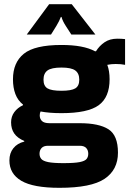

<svg xmlns="http://www.w3.org/2000/svg" viewBox="-20 -716 645 918"><path d="M96 -42Q63 -56 48 -78Q33 -100 33 -131Q33 -159 48.5 -180Q64 -201 90 -213V-216Q65 -236 53.5 -266.5Q42 -297 42 -337Q42 -417 94 -459Q146 -501 274 -501Q379 -501 434 -471H439Q455 -497 480 -514Q505 -531 541 -531Q552 -531 561 -530.5Q570 -530 578 -529V-406Q559 -410 533 -410Q512 -410 493 -406Q504 -377 504 -337Q504 -251 452 -213Q400 -175 274 -175Q245 -175 220 -177Q195 -179 174 -183Q170 -175 170 -164Q170 -148 180.5 -137.5Q191 -127 217 -127H361Q453 -127 498.5 -98Q544 -69 544 14Q544 96 480 139Q416 182 264 182Q139 182 82 148.5Q25 115 25 51Q25 16 44 -7.5Q63 -31 96 -39ZM274 -282Q321 -282 340 -293.5Q359 -305 359 -335Q359 -365 340 -379Q321 -393 274 -393Q226 -393 207 -379Q188 -365 188 -335Q188 -305 207 -293.5Q226 -282 274 -282ZM283 64Q336 64 361 59Q386 54 394 44Q402 34 402 19Q402 2 392 -8.5Q382 -19 362 -19H209Q189 -19 179 -8.5Q169 2 169 19Q169 34 177.5 44Q186 54 210.5 59Q235 64 283 64ZM436 -551H321Q310 -568 294.5 -592Q279 -616 274 -635H271Q264 -616 249.5 -592Q235 -568 224 -551H108L215 -696H323Z"/></svg>

Font: Bakbak One
Style: Regular
Weight: 400
Designer: Saumya Kishore and Sanchit Sawaria
Foundry: A Good Feeling
Version: Version 1.003; ttfautohint (v1.8.3)